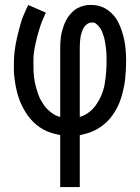

<svg xmlns="http://www.w3.org/2000/svg" viewBox="-20 -540 565 775"><path d="M223 215V5Q206 2 189 -3Q172 -8 156.5 -16.5Q141 -25 127.5 -36Q114 -47 102.5 -60.5Q91 -74 82 -89Q73 -104 65.5 -120Q58 -136 53 -153Q48 -170 44.5 -187Q41 -204 38.5 -224.5Q36 -245 36 -257V-274Q36 -288 36.5 -302Q37 -316 38.5 -330Q40 -344 42.5 -357.5Q45 -371 48 -384.5Q51 -398 55.5 -415.5Q60 -433 64 -447Q68 -461 72.5 -472Q77 -483 81 -492L94 -520L165 -489Q158 -474 152 -459.5Q146 -445 141 -429.5Q136 -414 131.5 -397.5Q127 -381 123 -362Q119 -343 117 -328Q115 -313 115 -303V-275Q115 -263 115.5 -251Q116 -239 117.5 -227Q119 -215 121.5 -203.5Q124 -192 127.5 -180.5Q131 -169 135 -157.5Q139 -146 145 -135.5Q151 -125 157.5 -115.5Q164 -106 173 -97.5Q182 -89 193.5 -81Q205 -73 213 -71L223 -68V-343Q223 -355 223.5 -366.5Q224 -378 225.5 -389.5Q227 -401 230 -412.5Q233 -424 237 -435.5Q241 -447 246.5 -457.5Q252 -468 259 -477Q266 -486 274.5 -494Q283 -502 293.5 -507.5Q304 -513 317.5 -516.5Q331 -520 339 -520H349Q364 -520 378 -516.5Q392 -513 404.5 -506Q417 -499 428 -489Q439 -479 447 -467.5Q455 -456 461 -442.5Q467 -429 471.5 -415.5Q476 -402 479.5 -387.5Q483 -373 485 -359Q487 -345 488 -328Q489 -311 489 -302V-289Q489 -273 488 -257Q487 -241 485.5 -225Q484 -209 481 -193.5Q478 -178 474 -162.5Q470 -147 464.5 -132Q459 -117 451.5 -103Q444 -89 434.5 -75.5Q425 -62 414 -51Q403 -40 390 -30.5Q377 -21 363 -14Q349 -7 332 -2Q315 3 302 6V215ZM302 -68Q314 -71 325 -77.5Q336 -84 346 -92.5Q356 -101 363.5 -111Q371 -121 377.5 -132Q384 -143 389 -155Q394 -167 397.5 -179Q401 -191 403 -203.5Q405 -216 406.5 -228.5Q408 -241 409 -256Q410 -271 410 -279V-290Q410 -299 410 -308Q410 -317 409.5 -325.5Q409 -334 408 -343Q407 -352 405.5 -360.5Q404 -369 402.5 -378Q401 -387 398 -395.5Q395 -404 392 -412Q389 -420 384 -427Q379 -434 371 -441.5Q363 -449 357 -449H349Q342 -449 335 -445Q328 -441 323 -435Q318 -429 315 -422.5Q312 -416 309.5 -408.5Q307 -401 305.5 -393.5Q304 -386 303.5 -378.5Q303 -371 302.5 -362.5Q302 -354 302 -349Z"/></svg>

Font: Iosevka Pride
Style: Regular
Weight: 400
Monospace: yes
Designer: Belleve Invis
Foundry: Belleve Invis
Version: Version 30.3.1; ttfautohint (v1.8.4)